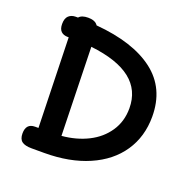

<svg xmlns="http://www.w3.org/2000/svg" viewBox="-126 -844 959 963"><g transform="rotate(20 353.5 -362.5)"><path d="M656 -362Q656 -255 601.5 -174.5Q547 -94 445.5 -50Q344 -6 209 -6H142Q106 -6 89.5 -18.5Q73 -31 73 -61Q73 -114 121 -114H139L126 -593H120Q98 -593 85 -605.5Q72 -618 72 -645Q72 -675 86.5 -688.5Q101 -702 124 -702H136Q150 -719 185 -719Q223 -719 237 -697Q438 -680 547 -596.5Q656 -513 656 -362ZM534 -362Q534 -555 249 -587L261 -116Q339 -123 400.5 -154Q462 -185 498 -238.5Q534 -292 534 -362Z"/></g></svg>

Font: Mali SemiBold
Style: Regular
Weight: 600
Designer: Kitiyaporn Chalermlarp | Katatrad Aksorn Co.,Ltd.
Foundry: Cadson Demak Co.,Ltd.
Version: Version 1.000; ttfautohint (v1.6)